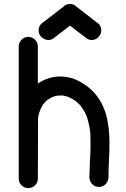

<svg xmlns="http://www.w3.org/2000/svg" viewBox="-20 -951 646 984"><path d="M125 13Q105 13 90.5 -1Q76 -15 76 -35V-713Q76 -733 90.5 -747.5Q105 -762 125 -762Q145 -762 159.5 -747.5Q174 -733 174 -713V-523Q229 -559 288 -559Q321 -559 356 -548Q489 -495 526 -355Q541 -294 541 -220Q541 -175 538.5 -130Q536 -85 536 -42Q535 -21 521 -7Q507 7 487 7Q467 7 453 -7Q439 -21 438 -42L441 -128Q444 -167 444 -205Q444 -271 441 -285L440 -289L438 -303Q430 -342 422 -360V-361L415 -375Q403 -397 397 -403Q393 -412 367 -434L363 -436Q353 -444 335 -452Q325 -457 309 -460Q308 -460 305 -461Q302 -462 294 -462L286 -461H274Q256 -457 247 -453L224 -440Q216 -434 205 -421L200 -415Q193 -403 188 -392Q187 -392 187 -391V-390Q178 -369 176 -350Q176 -348 175 -347L174 -35Q174 -15 159.5 -1Q145 13 125 13ZM339 -931Q358 -931 373 -916L475 -837Q499 -822 499 -795Q499 -782 492 -771Q477 -746 449 -746Q437 -746 426 -753Q349 -811 339 -820Q338 -819 252 -753Q241 -746 229 -746Q222 -746 215 -748Q178 -761 178 -796Q178 -822 203 -838L304 -916Q319 -931 339 -931Z"/></svg>

Font: Bad Comic
Style: Regular
Weight: 400
Designer: GGBotNet
Foundry: f0n7
Version: 0.9